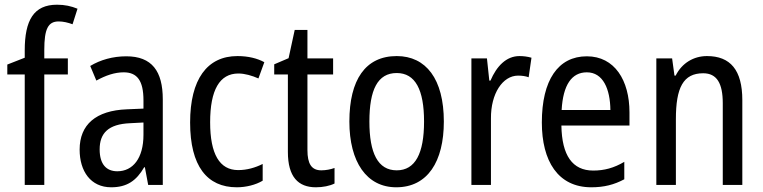

<svg xmlns="http://www.w3.org/2000/svg" viewBox="-20 -785 3240 815"><path d="M268 -469V-537H168V-573C168 -662 184 -694 229 -694C249 -694 269 -689 288 -682L309 -748C282 -759 255 -765 222 -765C123 -765 85 -699 85 -571V-540L11 -511V-469H85V0H168V-469Z M516 -546C459 -546 406 -531 363 -505L389 -443C429 -465 467 -478 505 -478C562 -478 589 -443 589 -359V-324L519 -321C387 -316 318 -256 318 -150C318 -58 365 10 452 10C519 10 559 -18 592 -75H595L609 0H671V-363C671 -483 625 -546 516 -546ZM532 -262 589 -265V-213C589 -113 544 -58 478 -58C432 -58 403 -87 403 -151C403 -220 440 -258 532 -262Z M985 10C1024 10 1065 0 1095 -18V-89C1063 -73 1028 -63 991 -63C912 -63 872 -131 872 -266C872 -403 912 -473 992 -473C1019 -473 1050 -464 1077 -452L1102 -521C1073 -537 1034 -547 988 -547C859 -547 787 -448 787 -265C787 -80 859 10 985 10Z M1344 -62C1302 -62 1285 -90 1285 -148V-469H1394V-537H1285V-658H1231L1205 -538L1144 -512V-469H1202V-140C1202 -34 1246 10 1321 10C1351 10 1380 4 1400 -6V-72C1384 -66 1363 -62 1344 -62Z M1864 -269C1864 -450 1788 -547 1664 -547C1531 -547 1463 -446 1463 -269C1463 -98 1536 10 1662 10C1795 10 1864 -99 1864 -269ZM1548 -269C1548 -404 1583 -475 1664 -475C1743 -475 1780 -404 1780 -269C1780 -134 1743 -62 1664 -62C1584 -62 1548 -135 1548 -269Z M2185 -547C2129 -547 2088 -504 2062 -443H2057L2047 -537H1981V0H2064V-282C2063 -388 2114 -464 2179 -464C2195 -464 2211 -462 2224 -457L2236 -540C2219 -545 2201 -547 2185 -547Z M2471 -546C2349 -546 2280 -445 2280 -265C2280 -102 2348 10 2490 10C2544 10 2587 -1 2630 -24V-98C2586 -72 2545 -61 2498 -61C2410 -61 2365 -125 2363 -252H2652V-308C2652 -444 2589 -546 2471 -546ZM2471 -478C2540 -478 2570 -407 2571 -318H2364C2370 -425 2407 -478 2471 -478Z M2981 -547C2925 -547 2875 -518 2848 -464H2843L2833 -537H2766V0H2849V-279C2849 -413 2880 -474 2965 -474C3023 -474 3048 -431 3048 -347V0H3131V-360C3131 -488 3080 -547 2981 -547Z"/></svg>

Font: Noto Sans Arabic UI Cn
Style: Regular
Weight: 400
Width: 3
Designer: Monotype Design Team, Nadine Chahine and Nizar Qandah
Foundry: Monotype Imaging Inc.
Version: Version 2.010